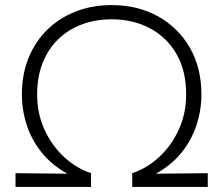

<svg xmlns="http://www.w3.org/2000/svg" viewBox="-20 -735 878 755"><path d="M41 0V-54L245 -52Q183.5 -86 144 -135.2Q104.5 -184.5 85.2 -243.2Q66 -302 66 -364Q66 -442 92 -506.5Q118 -571 165.2 -617.5Q212.5 -664 277.2 -689.5Q342 -715 419 -715Q522 -715 601.8 -670.5Q681.5 -626 726.8 -547Q772 -468 772 -364Q772 -302 752.8 -243.2Q733.5 -184.5 694 -135.2Q654.5 -86 593 -52L797 -54V0H500V-54Q557.5 -73 605.8 -117.5Q654 -162 683 -225.2Q712 -288.5 712 -364Q712 -457 673.8 -523Q635.5 -589 569.2 -624Q503 -659 419 -659Q356 -659 302.5 -639.2Q249 -619.5 209.5 -581.2Q170 -543 148 -488.5Q126 -434 126 -364Q126 -288.5 155 -225.2Q184 -162 232.2 -117.5Q280.5 -73 338 -54V0Z"/></svg>

Font: Geologica Roman Thin
Style: Regular
Weight: 250
Designer: Sindre Bremnes, Frode Helland
Foundry: Monokrom Skriftforlag AS
Version: Version 1.010;gftools[0.9.28]